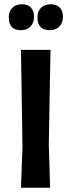

<svg xmlns="http://www.w3.org/2000/svg" viewBox="-20 -877 335 897"><path d="M83 -857Q109 -857 124 -842Q139 -827 139 -799Q139 -770 122.5 -753Q106 -736 78 -736Q21 -736 21 -795Q21 -824 37.5 -840.5Q54 -857 83 -857ZM217 -857Q244 -857 259 -842Q274 -827 274 -799Q274 -770 257.5 -753Q241 -736 213 -736Q155 -736 155 -795Q155 -824 171.5 -840.5Q188 -857 217 -857ZM216 -644 208 -204 214 0H78L85 -192L78 -644Z"/></svg>

Font: Alegreya Sans
Style: Bold
Weight: 700
Designer: Juan Pablo del Peral
Foundry: Huerta Tipografica
Version: Version 2.007